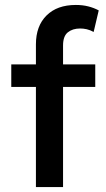

<svg xmlns="http://www.w3.org/2000/svg" viewBox="-20 -755 428 775"><path d="M125 0V-576Q125 -650 167.8 -692.5Q210.5 -735 286 -735Q313.5 -735 336.2 -729.2Q359 -723.5 378.5 -713L358 -626Q343.5 -634 330 -637Q316.5 -640 303.5 -640Q273 -640 253.8 -624.5Q234.5 -609 234.5 -571.5V-495H364.5V-404H234.5V0ZM25.5 -404V-495H139.5V-404Z"/></svg>

Font: Geologica Thin Cursive
Style: Regular
Weight: 400
Version: Version 1.010;gftools[0.9.28]